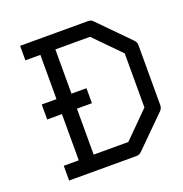

<svg xmlns="http://www.w3.org/2000/svg" viewBox="-105 -690 701 734"><g transform="rotate(-20 246.0 -323.0)"><path d="M115 -538H54V-597H330Q344 -597 351 -588L471 -466Q480 -457 480 -445V-201Q480 -188 471 -179L350 -59Q340 -49 329 -49H54V-109H115V-297H55V-358H115ZM176 -110H317L420 -213V-433L317 -538H176V-358H237V-297H176Z"/></g></svg>

Font: IBM 3270 Semi-Condensed
Style: Condensed
Weight: 400
Monospace: yes
Version: Version 2.3.1